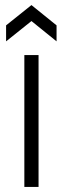

<svg xmlns="http://www.w3.org/2000/svg" viewBox="-20 -737 248 757"><path d="M76 0V-520H132V0ZM4 -574V-637L104 -717L203 -637V-574L104 -654Z"/></svg>

Font: Bricolage Grotesque SemiCondensed ExtraLight
Style: Regular
Weight: 250
Width: 4
Designer: Mathieu Triay
Foundry: Atelier Triay
Version: Version 1.000;gftools[0.9.30]